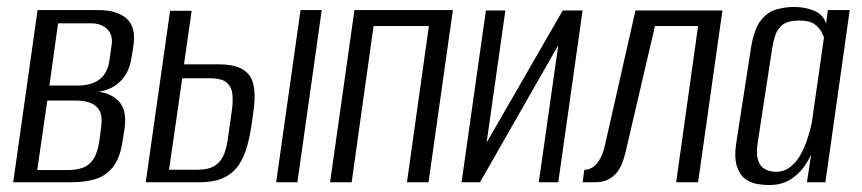

<svg xmlns="http://www.w3.org/2000/svg" viewBox="-20 -524 2477 552"><path d="M18 0 88 -495H264Q315 -495 343 -471.5Q371 -448 364 -395L358 -358Q351 -311 321 -285.5Q291 -260 247 -259V-261Q292 -261 319 -235.5Q346 -210 338 -153L333 -122Q326 -72 306 -45.5Q286 -19 255.5 -9.5Q225 0 185 0ZM87 -35H175Q199 -35 217.5 -41.5Q236 -48 248.5 -66.5Q261 -85 266 -121L271 -160Q275 -190 266 -206Q257 -222 239 -228.5Q221 -235 198 -235H116ZM122 -278H202Q243 -278 266.5 -296Q290 -314 295 -353L301 -395Q305 -425 287.5 -441Q270 -457 242 -457H147Z M399 0 469 -493H531L509 -339H608Q653 -339 677 -325Q701 -311 708 -283Q715 -255 710 -214L703 -164Q697 -122 686.5 -91Q676 -60 659 -40Q642 -20 616.5 -10Q591 0 554 0ZM466 -36H547Q581 -36 599 -48.5Q617 -61 625 -83Q633 -105 636 -132L646 -202Q650 -228 648.5 -250Q647 -272 633 -285.5Q619 -299 583 -299H504ZM774 0 844 -495H905L835 0Z M929 0 999 -495H1282L1212 0H1150L1213 -449H1054L991 0Z M1307 0 1377 -494H1433L1379 -114L1598 -494H1655L1585 0H1529L1585 -394Q1528 -295 1472.5 -197Q1417 -99 1360 0Z M1655 0 1660 -36Q1674 -36 1685.5 -44Q1697 -52 1706 -69Q1715 -86 1720 -110L1807 -494H2057L1987 0H1924L1987 -449H1863L1780 -93Q1777 -80 1772 -64Q1767 -48 1757.5 -33.5Q1748 -19 1731.5 -9.5Q1715 0 1690 0Z M2190 8Q2176 8 2157 5Q2138 2 2122 -10Q2106 -22 2098 -48Q2090 -74 2098 -121L2139 -386Q2148 -441 2167.5 -465.5Q2187 -490 2212.5 -497Q2238 -504 2263 -504Q2296 -504 2322 -492.5Q2348 -481 2355 -456L2360 -495H2423L2353 0H2300L2312 -80Q2304 -61 2289 -41Q2274 -21 2250 -6.5Q2226 8 2190 8ZM2211 -30Q2233 -30 2250 -42.5Q2267 -55 2278.5 -74Q2290 -93 2297.5 -114Q2305 -135 2309.5 -152.5Q2314 -170 2315 -179L2349 -417Q2347 -422 2341 -433.5Q2335 -445 2321 -455Q2307 -465 2278 -465Q2247 -465 2231 -453.5Q2215 -442 2208.5 -421Q2202 -400 2198 -372L2158 -111Q2154 -84 2158.5 -67Q2163 -50 2172.5 -42.5Q2182 -35 2192.5 -32.5Q2203 -30 2211 -30Z"/></svg>

Font: Alumni Sans
Style: Italic
Weight: 400
Italic angle: -8°
Version: Version 1.016